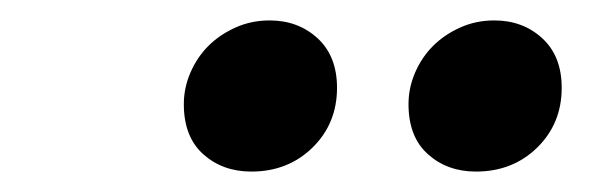

<svg xmlns="http://www.w3.org/2000/svg" viewBox="-20 -734 580 188"><path d="M226 -566Q198 -566 179 -583Q160 -600 160 -632Q160 -648 166.5 -663Q173 -678 184 -689Q195 -700 210.5 -707Q226 -714 244 -714Q272 -714 291 -696.5Q310 -679 310 -648Q310 -613 286 -589.5Q262 -566 226 -566ZM446 -566Q418 -566 399 -583Q380 -600 380 -632Q380 -648 386.5 -663Q393 -678 404 -689Q415 -700 430.5 -707Q446 -714 464 -714Q492 -714 511 -696.5Q530 -679 530 -648Q530 -613 506 -589.5Q482 -566 446 -566Z"/></svg>

Font: TypoPRO Source Sans Pro
Style: Italic
Weight: 900
Italic angle: -11°
Designer: Paul D. Hunt
Foundry: Adobe Systems Incorporated
Version: Version 1.075;PS 2.000;hotconv 1.0.86;makeotf.lib2.5.63406